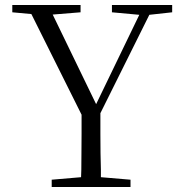

<svg xmlns="http://www.w3.org/2000/svg" viewBox="-20 -745 724 765"><path d="M186 0V-29L303 -39Q304 -55 304 -69Q304 -101 304.5 -134.5Q305 -168 305 -212V-288L105 -689L29 -696V-725H301V-696L190 -687L363 -330L535 -686L426 -696V-725H666V-696L575 -686L380 -294V-212Q380 -168 380.5 -135Q381 -102 382 -70Q382 -55 382 -39L500 -29V0Z"/></svg>

Font: Early Summer Mincho Light
Style: Regular
Weight: 300
Designer: GuiWonder
Version: Version 1.002